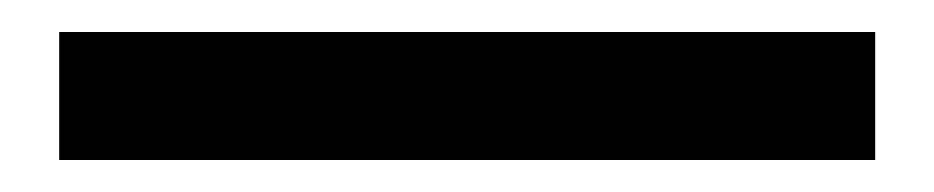

<svg xmlns="http://www.w3.org/2000/svg" viewBox="-20 -20 584 120"><path d="M527 80H17V0H527Z"/></svg>

Font: Gabarito
Style: Regular
Weight: 400
Designer: Leandro Assis / Alvaro Franca / Felipe Casaprima
Foundry: Naipe Foundry
Version: Version 1.000